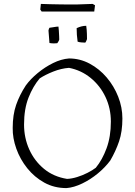

<svg xmlns="http://www.w3.org/2000/svg" viewBox="-20 -951 692 982"><path d="M320 11Q257 11 206.5 -17Q156 -45 119.5 -90.5Q83 -136 63.5 -190.5Q44 -245 45 -297Q45 -364 62.5 -414.5Q80 -465 112 -514Q136 -547 173 -577.5Q210 -608 251.5 -628.5Q293 -649 333 -652Q389 -652 438.5 -625.5Q488 -599 525.5 -555Q563 -511 584.5 -456.5Q606 -402 606 -345Q606 -278 589 -228Q572 -178 544 -130Q518 -95 480.5 -64Q443 -33 400.5 -12.5Q358 8 320 11ZM323 -36Q347 -37 374.5 -45.5Q402 -54 427.5 -67Q453 -80 470 -93Q503 -133 525 -192.5Q547 -252 547 -329Q547 -397 519.5 -455Q492 -513 443.5 -552.5Q395 -592 333 -604Q293 -601 252.5 -585Q212 -569 183 -550Q149 -510 126 -452Q103 -394 103 -314Q103 -246 129.5 -187Q156 -128 205 -87.5Q254 -47 323 -36ZM377 -738Q372 -772 372 -807Q397 -819 421 -819Q424 -799 424.5 -778Q425 -757 425 -751Q425 -749 421 -741Q417 -733 416 -733Q410 -733 397 -734Q384 -735 377 -738ZM233 -731 228 -795Q228 -798 230 -803Q232 -808 233 -809Q238 -809 253.5 -812Q269 -815 279 -815Q280 -808 281 -793.5Q282 -779 282.5 -766Q283 -753 283 -749Q283 -746 278.5 -738.5Q274 -731 273 -730Q267 -729 256 -729Q245 -729 233 -731ZM193 -892 186 -902 189 -931Q209 -930 235.5 -929.5Q262 -929 289 -928.5Q316 -928 338 -928Q360 -928 369 -928L454 -931L466 -924L462 -892Z"/></svg>

Font: Labrada Light
Style: Regular
Weight: 300
Designer: Mercedes Jáuregui
Foundry: Omnibus-Type Team
Version: Version 1.000; ttfautohint (v1.8.4.7-5d5b)